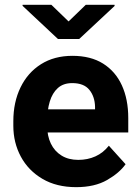

<svg xmlns="http://www.w3.org/2000/svg" viewBox="-20 -771 581 801"><path d="M297.9 9.8Q215.8 9.8 157 -24.9Q98.1 -59.6 66.9 -117.7Q35.6 -175.8 35.6 -246.1V-265.1Q35.6 -344.7 65.7 -406.5Q95.7 -468.3 151.1 -503.2Q206.5 -538.1 282.2 -538.1Q358.4 -538.1 410.2 -505.6Q461.9 -473.1 488.5 -414.8Q515.1 -356.4 515.1 -278.3V-218.3H96.2V-314.9H376.5V-325.7Q375.5 -368.2 352.8 -396.2Q330.1 -424.3 281.3 -424.3Q244.1 -424.3 221.2 -403.6Q198.2 -382.8 187.5 -346.9Q176.8 -311 176.8 -265.1V-246.1Q176.8 -204.1 192.1 -172.1Q207.5 -140.1 236.6 -122.1Q265.6 -104 306.6 -104Q345.7 -104 378.2 -118.7Q410.6 -133.3 434.1 -163.1L503.9 -85.9Q478.5 -49.8 426.8 -20Q375 9.8 297.9 9.8ZM194.3 -751 266.1 -681.6 337.9 -751H458V-746.1L310.5 -608.4H221.7L74.2 -746.6V-751Z"/></svg>

Font: RobotoDEMO
Style: Regular
Weight: 400
Designer: Christian Robertson
Foundry: Google
Version: Version 2.136